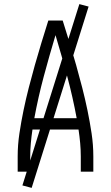

<svg xmlns="http://www.w3.org/2000/svg" viewBox="-20 -835 540 934"><path d="M66 0V-74Q66 -130 74.5 -186.5Q83 -243 94.5 -298.5Q106 -354 120 -408.5Q134 -463 149.5 -518Q165 -573 181.5 -627Q198 -681 215 -735H285Q302 -681 318.5 -627Q335 -573 350.5 -518Q366 -463 380 -408.5Q394 -354 405.5 -298.5Q417 -243 425.5 -186.5Q434 -130 434 -74V0H373V-74Q373 -106 370 -139Q367 -172 362 -205H138Q133 -172 130 -139Q127 -106 127 -74V0ZM147 -260H353Q334 -363 307 -463.5Q280 -564 250 -664Q220 -564 193 -463.5Q166 -363 147 -260ZM134 79 89 67 366 -815 411 -803Z"/></svg>

Font: Iosevka Term Curly Light
Style: Regular
Weight: 300
Designer: Belleve Invis
Foundry: Belleve Invis
Version: Version 32.3.0